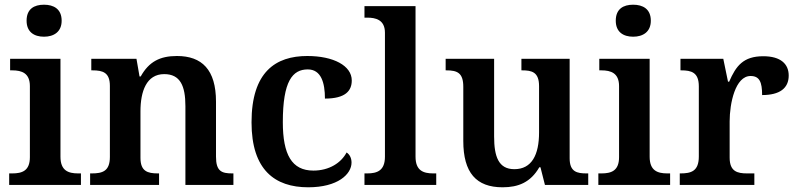

<svg xmlns="http://www.w3.org/2000/svg" viewBox="-20 -786 3387 816"><path d="M167 -630C208 -630 242 -650 242 -698C242 -748 208 -766 167 -766C125 -766 93 -748 93 -698C93 -650 125 -630 167 -630ZM19 0H324V-49H312C270 -49 237 -61 237 -120V-536H23V-487H32C73 -487 107 -475 107 -420V-118C107 -60 74 -49 32 -49H19Z M363 0H656V-49H651C607 -49 577 -58 577 -115V-313C577 -397 602 -471 678 -471C746 -471 768 -421 768 -335V0H972V-49H967C922 -49 898 -58 898 -120V-354C898 -490 838 -548 732 -548C660 -548 613 -524 578 -461H573L560 -536H368V-487H373C417 -487 447 -478 447 -421V-119C447 -58 415 -49 370 -49H363Z M1290 10C1416 10 1474 -46 1474 -95C1474 -113 1467 -129 1453 -138C1430 -94 1379 -61 1312 -61C1220 -61 1182 -129 1182 -267C1182 -441 1223 -491 1288 -491C1345 -491 1361 -434 1361 -367C1448 -367 1475 -400 1475 -444C1475 -507 1397 -548 1286 -548C1152 -548 1049 -481 1049 -266C1049 -64 1148 10 1290 10Z M1529 0H1834V-49H1821C1779 -49 1746 -61 1746 -120V-760H1529V-711H1541C1575 -711 1616 -703 1616 -647V-120C1616 -61 1583 -49 1541 -49H1529Z M2116 10C2183 10 2235 -11 2272 -75H2277L2296 0H2480V-49H2473C2433 -49 2401 -55 2401 -113V-536H2196V-487H2199C2240 -487 2271 -480 2271 -420V-223C2271 -128 2240 -67 2166 -67C2099 -67 2080 -120 2080 -206V-536H1874V-487H1877C1924 -487 1949 -476 1949 -417V-187C1949 -52 2004 10 2116 10Z M2671 -630C2712 -630 2746 -650 2746 -698C2746 -748 2712 -766 2671 -766C2629 -766 2597 -748 2597 -698C2597 -650 2629 -630 2671 -630ZM2523 0H2828V-49H2816C2774 -49 2741 -61 2741 -120V-536H2527V-487H2536C2577 -487 2611 -475 2611 -420V-118C2611 -60 2578 -49 2536 -49H2523Z M2869 0H3186V-49H3155C3114 -49 3081 -57 3081 -116V-270C3081 -347 3105 -463 3170 -463C3208 -463 3219 -437 3219 -382C3294 -382 3332 -411 3332 -465C3332 -514 3298 -547 3224 -547C3139 -547 3108 -506 3079 -439H3074L3054 -536H2872V-487H2875C2919 -487 2950 -478 2950 -419V-121C2950 -58 2917 -49 2872 -49H2869Z"/></svg>

Font: Noto Serif Ethiopic SemiBold
Style: Regular
Weight: 600
Designer: Monotype Design Team
Foundry: Monotype Imaging Inc.
Version: Version 2.102